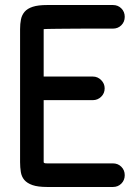

<svg xmlns="http://www.w3.org/2000/svg" viewBox="-20 -744 543 765"><path d="M430 -724Q450 -724 463.5 -710.5Q477 -697 477 -677Q477 -657 463.5 -643.5Q450 -630 430 -630H314Q267 -630 236.5 -629.5Q206 -629 189 -629Q172 -629 164.5 -628.5Q157 -628 155.5 -628Q154 -628 154 -627V-439H350Q369 -439 383 -425Q397 -411 397 -392Q397 -372 383 -358.5Q369 -345 350 -345H154V-98Q154 -96 156.5 -94.5Q159 -93 168 -93H430Q450 -93 463.5 -79.5Q477 -66 477 -46Q477 -26 463.5 -12.5Q450 1 430 1H168Q131 1 109.5 -6.5Q88 -14 77 -27Q66 -40 63 -58.5Q60 -77 60 -98V-628Q60 -649 63.5 -666.5Q67 -684 78 -697Q89 -710 110.5 -717Q132 -724 168 -724Z"/></svg>

Font: VDS
Style: Regular
Weight: 400
Designer: artmaker
Foundry: artmaker
Version: Version 1.000 2009 initial release